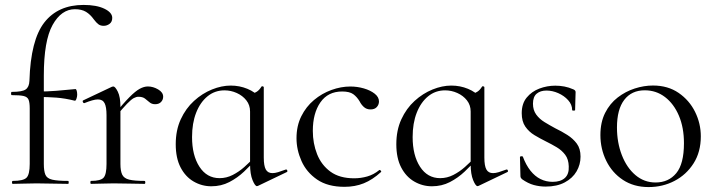

<svg xmlns="http://www.w3.org/2000/svg" viewBox="-20 -746 2899 779"><path d="M31.8 0Q28.6 0 28.6 -6Q28.6 -12 31.8 -12Q74.6 -12 87.6 -25Q100.6 -38 100.6 -81V-306Q100.6 -330.4 95.8 -341.7Q91 -353 75.8 -356.5Q60.6 -360 27.8 -360Q24.8 -360 24.8 -366.6Q24.8 -373.2 27.8 -373.2Q70 -373.2 84.2 -383.1Q98.4 -393 99.4 -418Q104.4 -584 160 -655Q215.6 -726 319 -726Q371.8 -726 403.6 -710.6Q435.4 -695.2 435.4 -673.4Q435.4 -657.4 424.6 -649.3Q413.8 -641.2 400.4 -641.2Q387.8 -641.2 379.3 -647.5Q370.8 -653.8 360.6 -667.4Q346.4 -687.4 328.9 -698Q311.4 -708.6 284 -708.6Q229 -708.6 193.4 -644.8Q157.8 -581 157.8 -439V-81Q157.8 -52 164.2 -37Q170.6 -22 192 -17Q213.4 -12 256.4 -12Q258.8 -12 258.8 -6Q258.8 0 256.4 0Q223 0 191.9 -1Q160.8 -2 128.2 -2Q101.6 -2 76.5 -1Q51.4 0 31.8 0ZM283.2 -337.4Q244.2 -347.2 208.7 -349.9Q173.2 -352.6 133.2 -352.6V-374.6Q172 -374.6 208.6 -377.6Q245.2 -380.6 286.2 -384.6Q289.2 -384.6 291.2 -377.9Q293.2 -371.2 293.2 -361.4Q293.2 -353.8 290.1 -345.1Q287 -336.4 283.2 -337.4Z M448.4 -271 443.6 -281.6Q481 -327.4 505.2 -351.8Q529.4 -376.2 546.8 -385.7Q564.2 -395.2 580 -395.2Q601 -395.2 621.5 -383.3Q642 -371.4 642 -353.6Q642 -341.4 633.5 -332.3Q625 -323.2 609.4 -323.2Q595.6 -323.2 586.7 -331Q577.8 -338.8 568.1 -346.1Q558.4 -353.4 541.6 -353.4Q533 -353.4 522.9 -348.1Q512.8 -342.8 495.7 -325.3Q478.6 -307.8 448.4 -271ZM349.6 0Q346.6 0 346.6 -6Q346.6 -12 349.6 -12Q388.6 -12 400.4 -25.3Q412.2 -38.6 412.2 -81V-278.6Q412.2 -312 404.4 -327.3Q396.6 -342.6 377.2 -342.6Q367.4 -342.6 353.8 -338.7Q340.2 -334.8 322.8 -327.8Q318.8 -326.6 316.4 -331.8Q314 -337 317.6 -338.8L434.2 -394Q437 -395.2 439.6 -395.2Q447.4 -395.2 458 -374Q468.6 -352.8 468.6 -312.6V-81Q468.6 -52.6 475.8 -37.5Q483 -22.4 504.1 -17.2Q525.2 -12 566.4 -12Q569.6 -12 569.6 -6Q569.6 0 566.4 0Q541.8 0 509.3 -1Q476.8 -2 440.8 -2Q415.2 -2 391.2 -1Q367.2 0 349.6 0Z M837.4 9.8Q799 9.8 765.7 -9.5Q732.4 -28.8 712.7 -66.7Q693 -104.6 693 -160.8Q693 -217.6 713.3 -261.8Q733.6 -306 767.1 -336.5Q800.6 -367 839.9 -382.9Q879.2 -398.8 916.2 -398.8Q951.8 -398.8 983.6 -385.7Q1015.4 -372.6 1034.8 -349.6L994.6 -293.6Q994.6 -319.6 979.5 -338.8Q964.4 -358 940.5 -368.7Q916.6 -379.4 891 -379.4Q851.4 -379.4 821.8 -355.1Q792.2 -330.8 775.7 -288.4Q759.2 -246 759.2 -190Q759.2 -115.8 789.2 -69.5Q819.2 -23.2 870.8 -23.2Q898.8 -23.2 924.1 -36.1Q949.4 -49 971.2 -68.3Q993 -87.6 1010.8 -107.2L1018.8 -100.2Q997 -75.2 970.2 -49.8Q943.4 -24.4 910.4 -7.3Q877.4 9.8 837.4 9.8ZM1022.4 9.2Q1014.8 9.2 1004.7 -15Q994.6 -39.2 994.6 -80.4V-360.6Q1011.4 -367.6 1021.6 -373.8Q1031.8 -380 1041 -394.8Q1042.2 -396.8 1046.2 -395.7Q1050.2 -394.6 1050.2 -392.4V-106.6Q1050.2 -73.2 1058.4 -58.4Q1066.6 -43.6 1085.4 -43.6Q1095.6 -43.6 1108.1 -47.4Q1120.6 -51.2 1138.4 -57.8Q1143.2 -59.8 1145.4 -54.7Q1147.6 -49.6 1143 -47.6L1026.6 8.2Q1024.6 9.2 1022.4 9.2Z M1377.8 12Q1309.6 12 1266.6 -17.5Q1223.6 -47 1203.3 -92.6Q1183 -138.2 1183 -185.2Q1183 -235.2 1202.4 -274.2Q1221.8 -313.2 1253.9 -340.1Q1286 -367 1324.8 -381Q1363.6 -395 1401.4 -395Q1429.6 -395 1456.2 -387.3Q1482.8 -379.6 1500.2 -365.9Q1517.6 -352.2 1517.6 -334.4Q1517.6 -321.4 1508.8 -311.7Q1500 -302 1483.4 -302Q1467.2 -302 1456.4 -311.8Q1445.6 -321.6 1439.2 -334.6Q1428.2 -353 1413.3 -363.9Q1398.4 -374.8 1368 -374.8Q1310.6 -374.8 1279.9 -330.6Q1249.2 -286.4 1249.2 -215Q1249.2 -164.2 1266.6 -120.3Q1284 -76.4 1320.8 -49.5Q1357.6 -22.6 1417 -22.6Q1443.8 -22.6 1469.9 -30Q1496 -37.4 1518.6 -55.8Q1521.4 -57.8 1524.9 -53.8Q1528.4 -49.8 1525.6 -47.8Q1491.4 -16.6 1456 -2.3Q1420.6 12 1377.8 12Z M1732.4 9.8Q1694 9.8 1660.7 -9.5Q1627.4 -28.8 1607.7 -66.7Q1588 -104.6 1588 -160.8Q1588 -217.6 1608.3 -261.8Q1628.6 -306 1662.1 -336.5Q1695.6 -367 1734.9 -382.9Q1774.2 -398.8 1811.2 -398.8Q1846.8 -398.8 1878.6 -385.7Q1910.4 -372.6 1929.8 -349.6L1889.6 -293.6Q1889.6 -319.6 1874.5 -338.8Q1859.4 -358 1835.5 -368.7Q1811.6 -379.4 1786 -379.4Q1746.4 -379.4 1716.8 -355.1Q1687.2 -330.8 1670.7 -288.4Q1654.2 -246 1654.2 -190Q1654.2 -115.8 1684.2 -69.5Q1714.2 -23.2 1765.8 -23.2Q1793.8 -23.2 1819.1 -36.1Q1844.4 -49 1866.2 -68.3Q1888 -87.6 1905.8 -107.2L1913.8 -100.2Q1892 -75.2 1865.2 -49.8Q1838.4 -24.4 1805.4 -7.3Q1772.4 9.8 1732.4 9.8ZM1917.4 9.2Q1909.8 9.2 1899.7 -15Q1889.6 -39.2 1889.6 -80.4V-360.6Q1906.4 -367.6 1916.6 -373.8Q1926.8 -380 1936 -394.8Q1937.2 -396.8 1941.2 -395.7Q1945.2 -394.6 1945.2 -392.4V-106.6Q1945.2 -73.2 1953.4 -58.4Q1961.6 -43.6 1980.4 -43.6Q1990.6 -43.6 2003.1 -47.4Q2015.6 -51.2 2033.4 -57.8Q2038.2 -59.8 2040.4 -54.7Q2042.6 -49.6 2038 -47.6L1921.6 8.2Q1919.6 9.2 1917.4 9.2Z M2142.4 -325.2Q2142.4 -299.4 2155.5 -281.3Q2168.6 -263.2 2189.4 -250.5Q2210.2 -237.8 2232.8 -225.6Q2258.6 -213.2 2281.8 -198.5Q2305 -183.8 2320.2 -163.4Q2335.4 -143 2335.4 -110.4Q2335.4 -78.4 2319.3 -50.7Q2303.2 -23 2271.4 -6Q2239.6 11 2193.6 11Q2169.4 11 2146 4.7Q2122.6 -1.6 2097.6 -19.2Q2095.6 -21.2 2093.6 -24.2Q2091.6 -27.2 2091.6 -31.2L2089.6 -108.6Q2089.6 -111.6 2095.1 -112.1Q2100.6 -112.6 2101.6 -109.8Q2114.2 -76.2 2132.2 -53.5Q2150.2 -30.8 2172.9 -19.5Q2195.6 -8.2 2222.4 -8.2Q2254.4 -8.2 2271.8 -23.9Q2289.2 -39.6 2287.6 -71.2Q2286.8 -100 2273.1 -118.1Q2259.4 -136.2 2238.8 -148.5Q2218.2 -160.8 2195.8 -171.8Q2171.2 -184 2148.6 -197.6Q2126 -211.2 2111.4 -232.3Q2096.8 -253.4 2096.8 -286.8Q2096.8 -325.6 2117 -350.2Q2137.2 -374.8 2168.3 -386.6Q2199.4 -398.4 2233 -398.4Q2251.8 -398.4 2269.9 -395Q2288 -391.6 2306.4 -383.4Q2315.4 -379.6 2315.4 -372.4Q2315.4 -356.4 2314.4 -338.5Q2313.4 -320.6 2313.4 -299.4Q2313.4 -297.2 2307.4 -297.2Q2301.4 -297.2 2301.4 -299.4Q2301.4 -321.6 2285.1 -339.6Q2268.8 -357.6 2245 -368.1Q2221.2 -378.6 2197 -378.6Q2172.6 -378.6 2157.5 -366Q2142.4 -353.4 2142.4 -325.2Z M2611.4 13Q2551.6 13 2507.6 -16Q2463.6 -45 2439.8 -93.5Q2416 -142 2416 -198Q2416 -250 2435.2 -288Q2454.4 -326 2486.2 -350.5Q2518 -375 2555.4 -387Q2592.8 -399 2629.2 -399Q2690 -399 2733.5 -369Q2777 -339 2800.2 -292Q2823.4 -245 2823.4 -192.8Q2823.4 -129.4 2794.1 -83.3Q2764.8 -37.2 2716.8 -12.1Q2668.8 13 2611.4 13ZM2639.8 -5.6Q2692.6 -5.6 2723.8 -43.4Q2755 -81.2 2755 -165Q2755 -228.4 2734.5 -276.6Q2714 -324.8 2678.2 -352.2Q2642.4 -379.6 2596 -379.6Q2542.6 -379.6 2512.9 -341Q2483.2 -302.4 2483.2 -228.6Q2483.2 -167.8 2503 -116.7Q2522.8 -65.6 2558.2 -35.6Q2593.6 -5.6 2639.8 -5.6Z"/></svg>

Font: Cormorant Infant Light
Style: Regular
Weight: 300
Designer: Christian Thalmann (Catharsis Fonts)
Foundry: Catharsis Fonts
Version: Version 4.001